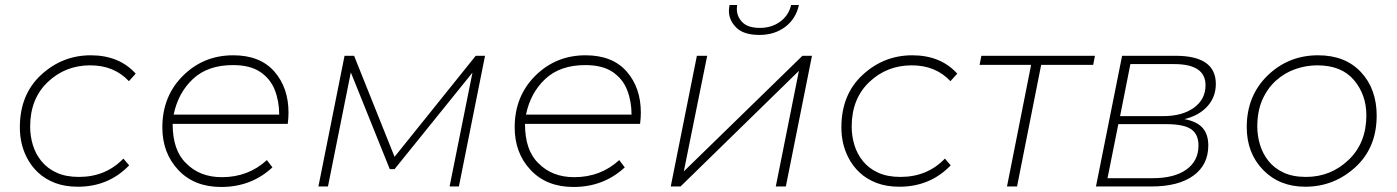

<svg xmlns="http://www.w3.org/2000/svg" viewBox="-20 -742 5560 764"><path d="M290 1Q238.5 1 199.2 -14Q160 -29 131.8 -55.2Q103.5 -81.5 86 -116.5Q59 -170 59 -235Q59 -366 143.5 -444Q228 -522 341 -522Q454 -522 520 -449L493 -419Q434 -482 339 -482Q240 -482 170 -415.5Q100 -349 100 -238Q100 -200.5 110.8 -165Q121.5 -129.5 144.8 -100.8Q168 -72 205 -55Q242 -38 294 -38Q401 -38 471 -111L494 -84Q412 1 290 1Z M860 2Q753 2 689.5 -65.5Q626 -133 626 -235Q626 -359 708 -440.5Q790 -522 908 -522Q1015 -522 1071.5 -457.5Q1128 -393 1128 -294Q1128 -272 1125 -249H667Q667 -143 721 -92Q775 -37 863 -37Q968 -37 1042 -105L1064 -76Q980 2 860 2ZM1091 -286Q1091 -339 1073.5 -383.8Q1056 -428.5 1015.5 -455.8Q975 -483 907 -483Q807 -483 748 -428Q689 -373 671 -286Z M1351 -520H1389L1550 -118L1873 -520H1910L1806 0H1769L1860 -453L1550 -69H1531L1376 -454L1285 0H1247Z M2262 2Q2155 2 2091.5 -65.5Q2028 -133 2028 -235Q2028 -359 2110 -440.5Q2192 -522 2310 -522Q2417 -522 2473.5 -457.5Q2530 -393 2530 -294Q2530 -272 2527 -249H2069Q2069 -143 2123 -92Q2177 -37 2265 -37Q2370 -37 2444 -105L2466 -76Q2382 2 2262 2ZM2493 -286Q2493 -339 2475.5 -383.8Q2458 -428.5 2417.5 -455.8Q2377 -483 2309 -483Q2209 -483 2150 -428Q2091 -373 2073 -286Z M2753 -520H2794L2701 -60L3173 -520H3211L3107 0H3067L3159 -460L2688 0H2649ZM3002 -603Q2939 -603 2909.8 -632.2Q2880.5 -661.5 2880.5 -698.5Q2880.5 -709.5 2883 -722H2913Q2912 -714 2912 -706.5Q2912 -676 2934 -653.5Q2956 -631 3004 -631Q3050 -631 3084 -655.5Q3118 -680 3128 -722H3159Q3147 -667 3104.5 -635Q3062 -603 3002 -603Z M3559 1Q3507.5 1 3468.2 -14Q3429 -29 3400.8 -55.2Q3372.5 -81.5 3355 -116.5Q3328 -170 3328 -235Q3328 -366 3412.5 -444Q3497 -522 3610 -522Q3723 -522 3789 -449L3762 -419Q3703 -482 3608 -482Q3509 -482 3439 -415.5Q3369 -349 3369 -238Q3369 -200.5 3379.8 -165Q3390.5 -129.5 3413.8 -100.8Q3437 -72 3474 -55Q3511 -38 3563 -38Q3670 -38 3740 -111L3763 -84Q3681 1 3559 1Z M3987 0 4083 -484H3878L3885 -520H4337L4330 -484H4123L4027 0Z M4445 -520H4658Q4818 -520 4818 -408Q4818 -356 4784.5 -319Q4751 -282 4693 -268Q4742 -259 4765 -233.5Q4788 -208 4788 -163Q4788 -86 4728.5 -43Q4669 0 4562 0H4341ZM4609 -280Q4685 -280 4731 -313.5Q4777 -347 4777 -403Q4777 -487 4652 -487H4478L4437 -280ZM4567 -33Q4653 -33 4701 -67.5Q4749 -102 4749 -163Q4749 -208 4719.5 -228Q4690 -248 4621 -248H4430L4387 -33Z M5174 1Q5071 1 5006 -66Q4941 -133 4941 -236Q4941 -361 5024 -441.5Q5107 -522 5225 -522Q5333 -522 5395.5 -455Q5458 -388 5458 -282Q5458 -154 5373 -76.5Q5288 1 5174 1ZM5177 -38Q5275 -38 5346 -105.5Q5417 -173 5417 -283Q5417 -365 5367.5 -423.5Q5318 -482 5222 -482Q5177 -482 5134.2 -467Q5091.5 -452 5057.5 -421.5Q5023.5 -391 5003.2 -345.2Q4983 -299.5 4983 -238Q4983 -201.5 4993.8 -166Q5004.5 -130.5 5027.5 -101.5Q5050.5 -72.5 5087.5 -55.2Q5124.5 -38 5177 -38Z"/></svg>

Font: Argentum Sans ExtraLight
Style: Italic
Weight: 200
Italic angle: -11°
Designer: Julieta Ulanovsky (font), Cristiano Sobral (main changes and remaster)
Foundry: Julieta Ulanovsky (font), Cristiano Sobral (main changes and remaster)
Version: Version 2.007;June 15, 2022;FontCreator 14.0.0.2814 64-bit; 